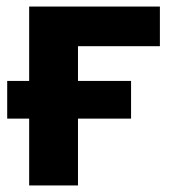

<svg xmlns="http://www.w3.org/2000/svg" viewBox="-20 -566 531 586"><path d="M468 -546V-425H218V-319H380V-204H218V0H69V-204H2V-319H69V-546Z"/></svg>

Font: RS Noto Sans
Style: Bold
Weight: 700
Designer: Monotype Design Team
Foundry: Monotype Imaging Inc.
Version: Version 3.10